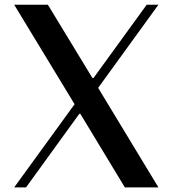

<svg xmlns="http://www.w3.org/2000/svg" viewBox="-20 -812 748 832"><path d="M323.7 -318.8 92.8 0H41.5L303.2 -360.4L41.5 -791.5H187.5L380.4 -474.1H385.3L615.7 -791.5H666.5L405.3 -431.2L666.5 0H521L328.1 -318.8Z"/></svg>

Font: Resagnicto
Style: Bold
Weight: 700
Version: Version 0.9991